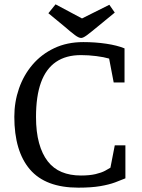

<svg xmlns="http://www.w3.org/2000/svg" viewBox="-20 -854 653 885"><path d="M341 11Q190 11 118 -73Q46 -157 46 -316Q46 -384 67.5 -446Q89 -508 130 -556Q171 -604 230 -632Q289 -660 364 -660Q419 -660 469.5 -652.5Q520 -645 554 -631V-474H504L483 -584Q459 -591 423.5 -595.5Q388 -600 353 -600Q284 -600 238 -568.5Q192 -537 169 -474Q146 -411 146 -315Q146 -246 160 -195Q174 -144 200 -110.5Q226 -77 264.5 -61Q303 -45 353 -45Q393 -45 420.5 -51.5Q448 -58 464.5 -67Q481 -76 489 -81L509 -184H558V-32Q539 -24 511 -13.5Q483 -3 442 4Q401 11 341 11ZM354 -679Q343 -679 325 -692.5Q307 -706 277 -732L203 -793L236 -834L358 -769L484 -832L509 -796L431 -732Q396 -703 379.5 -691Q363 -679 354 -679Z"/></svg>

Font: Faustina Light
Style: Regular
Weight: 400
Version: Version 1.200